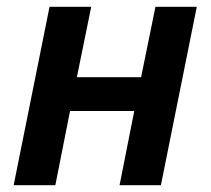

<svg xmlns="http://www.w3.org/2000/svg" viewBox="-20 -542 617 562"><path d="M20 0 125 -522H247L205 -316H393L435 -522H556L451 0H330L373 -217H185L142 0Z"/></svg>

Font: IBM Plex Sans SemiBold
Style: Italic
Weight: 600
Italic angle: -11.31°
Designer: Mike Abbink, Paul van der Laan, Pieter van Rosmalen
Foundry: Bold Monday
Version: Version 3.201